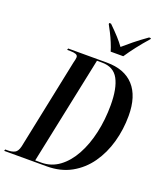

<svg xmlns="http://www.w3.org/2000/svg" viewBox="-199 -1052 986 1161"><g transform="rotate(20 293.5 -472.0)"><path d="M-32 0 -29 -10H-12Q14 -10 32 -19Q50 -28 58 -61L179 -645Q182 -656 184 -665.5Q186 -675 186 -681Q186 -694 173 -699Q160 -704 137 -704H117L120 -714H369Q483 -714 543 -648Q603 -582 603 -456Q603 -368 580 -286Q557 -204 511.5 -139.5Q466 -75 398.5 -37.5Q331 0 242 0ZM203 -10Q267 -10 318 -47.5Q369 -85 405 -150.5Q441 -216 460 -301Q479 -386 479 -480Q479 -588 447.5 -646Q416 -704 342 -704H309L164 -10ZM368 -784Q361 -808 349 -837Q337 -866 323.5 -892.5Q310 -919 300 -937L301 -944H312Q349 -908 372.5 -882Q396 -856 414 -831Q439 -853 474 -881.5Q509 -910 557 -944H569L568 -937Q531 -895 502 -857.5Q473 -820 449 -784Z"/></g></svg>

Font: Noto Serif Display ExtraCondensed SemiBold
Style: Italic
Weight: 600
Width: 2
Italic angle: -12°
Designer: Monotype Design Team
Foundry: Monotype Imaging Inc.
Version: Version 2.009